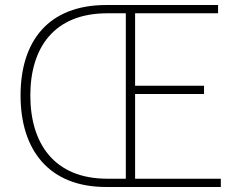

<svg xmlns="http://www.w3.org/2000/svg" viewBox="-20 -746 953 766"><path d="M861 0V-33H519V-371H794V-404H519V-693H850V-726H404C173 -726 62 -582 62 -365C62 -149 174 0 403 0ZM408 -33C196 -33 101 -174 101 -365C101 -556 196 -693 408 -693H482V-33Z"/></svg>

Font: SSpoqa Han Sans Neo Thin
Style: Regular
Weight: 100
Designer: [Spoqa Han Sans Neo] Dong-huui Kim  Younghwa Kang  Yujin Lee  [Noto Sans] Ryoko NISHIZUKA  (kana & ideographs); Paul D. 
Foundry: Spoqa (http://www.spoqa-han-sans.com)
Version: Version 1.000